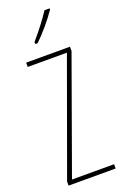

<svg xmlns="http://www.w3.org/2000/svg" viewBox="-178 -1002 680 1054"><g transform="rotate(-20 161.5 -475.0)"><path d="M263 -943V-950H233C199 -898 167 -858 122 -805V-793H136C175 -830 230 -894 263 -943ZM303 0V-25H57L296 -689V-714H40V-689H269L28 -24V0Z"/></g></svg>

Font: Noto Sans Armenian ExtraCondensed Thin
Style: Regular
Weight: 100
Width: 2
Designer: Monotype Design Team
Foundry: Monotype Imaging Inc.
Version: Version 2.008